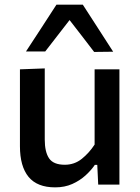

<svg xmlns="http://www.w3.org/2000/svg" viewBox="-20 -796 603 828"><path d="M218 12Q140.5 12 103.2 -33.2Q66 -78.5 66 -165.5V-497L173 -501V-194Q173 -140.5 191.8 -113Q210.5 -85.5 259.5 -85.5Q301 -85.5 332.8 -111Q364.5 -136.5 388 -172.5V-497H495V0H403.5L399.5 -85H389Q373 -61.5 348.5 -39.2Q324 -17 291.5 -2.5Q259 12 218 12ZM386 -572Q359.5 -606.5 333.2 -640.8Q307 -675 280 -709.5Q253.5 -675.5 227.5 -641.8Q201.5 -608 175 -574H92Q124.5 -623.5 157.5 -674.2Q190.5 -725 223.5 -776H337Q370 -725 402.8 -674.2Q435.5 -623.5 468 -573Z"/></svg>

Font: Commissioner Medium
Style: Regular
Weight: 500
Designer: Kostas Bartsokas
Foundry: Kostas Bartsokas
Version: Version 1.000; ttfautohint (v1.8.3)